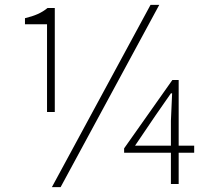

<svg xmlns="http://www.w3.org/2000/svg" viewBox="-20 -759 876 792"><path d="M174 -297V-659H83V-684Q113 -691 135.5 -701Q158 -711 176 -726H206V-297ZM194 13 601 -739H637L230 13ZM685 0V-261L690 -374H685L621 -282L537 -158H781V-129H492V-147L691 -429H717V0Z"/></svg>

Font: Noto Sans SC Thin Thin
Style: Regular
Weight: 250
Version: Version 2.004-H2;hotconv 1.0.118;makeotfexe 2.5.65603